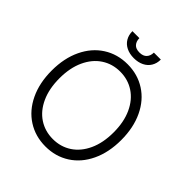

<svg xmlns="http://www.w3.org/2000/svg" viewBox="-239 -1036 1199 1199"><g transform="rotate(45 360.5 -437.0)"><path d="M360.4 9.8Q271 9.8 201.2 -34.9Q131.3 -79.6 92 -162.1Q52.7 -244.6 52.7 -353.5Q52.7 -462.4 92 -544.9Q131.3 -627.4 201.2 -672.1Q271 -716.8 360.4 -716.8Q449.2 -716.8 519 -672.1Q588.9 -627.4 627.9 -544.9Q667 -462.4 667 -353.5Q667 -244.6 627.9 -162.1Q588.9 -79.6 519 -34.9Q449.2 9.8 360.4 9.8ZM360.4 -651.4Q291.5 -651.4 237.3 -615.7Q183.1 -580.1 152.1 -512.7Q121.1 -445.3 121.1 -353.5Q121.1 -261.7 151.9 -194.3Q182.6 -127 236.8 -91.3Q291 -55.7 360.4 -55.7Q429.2 -55.7 483.4 -91.3Q537.6 -127 568.6 -194.3Q599.6 -261.7 599.6 -353.5Q599.6 -445.8 568.6 -512.9Q537.6 -580.1 483.4 -615.7Q429.2 -651.4 360.4 -651.4ZM360.4 -770.5Q322.3 -770.5 293.9 -784.7Q265.6 -798.8 250.5 -824.5Q235.4 -850.1 235.4 -883.8H296.9Q296.9 -855.5 312.5 -837.9Q328.1 -820.3 360.4 -820.3Q392.6 -820.3 408.7 -837.9Q424.8 -855.5 424.8 -883.8H486.3Q486.3 -850.1 470.9 -824.5Q455.6 -798.8 427 -784.7Q398.4 -770.5 360.4 -770.5Z"/></g></svg>

Font: Pretendard Std Light
Style: Regular
Weight: 300
Designer: Base glyphs from Inter by Rasmus Andersson; Hangeul glyphs from Noto Sans CJK(Source Han Sans) by Jang Soo-young and Kan
Foundry: Kil Hyung-jin
Version: Version 1.309